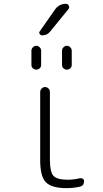

<svg xmlns="http://www.w3.org/2000/svg" viewBox="-20 -975 540 1005"><path d="M398.4 -42Q406.2 -43.9 413.1 -39.6Q419.9 -35.2 419.9 -27.3Q419.9 -2.9 398.4 2Q363.3 9.8 330.1 9.8Q250 9.8 220.2 -21Q190.4 -51.8 190.4 -134.8V-494.1Q190.4 -503.9 198.2 -511.7Q206.1 -519.5 215.8 -519.5Q225.6 -519.5 233.4 -512.2Q241.2 -504.9 241.2 -494.1V-139.6Q241.2 -75.2 259.8 -54.7Q278.3 -34.2 335 -34.2Q364.3 -34.2 398.4 -42ZM355.5 -634.8Q355.5 -624 347.7 -617.2Q339.8 -610.4 330.1 -610.4Q320.3 -610.4 312.5 -617.2Q304.7 -624 304.7 -634.8V-710Q304.7 -719.7 312.5 -727.5Q320.3 -735.4 330.1 -735.4Q339.8 -735.4 347.7 -727.5Q355.5 -719.7 355.5 -710ZM144.5 -634.8V-710Q144.5 -719.7 152.3 -727.5Q160.2 -735.4 169.9 -735.4Q179.7 -735.4 187.5 -727.5Q195.3 -719.7 195.3 -710V-634.8Q195.3 -624 187.5 -617.2Q179.7 -610.4 169.9 -610.4Q160.2 -610.4 152.3 -617.2Q144.5 -624 144.5 -634.8ZM200.2 -790Q192.4 -790 187.5 -797.4Q182.6 -804.7 188.5 -811.5L267.6 -924.8Q289.1 -955.1 325.2 -955.1Q335.9 -955.1 340.3 -944.8Q344.7 -934.6 337.9 -926.8L242.2 -809.6Q227.5 -790 200.2 -790Z"/></svg>

Font: Rounded-X Mgen+ 2m light
Style: Regular
Weight: 200
Designer: [Source Han Sans]
Ryoko NISHIZUKA  (kana & ideographs); Paul D. Hunt (Latin, Greek & Cyrillic); Wenlong ZHANG  (bopomofo
Version: Version 1.059.20150602